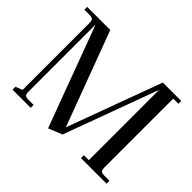

<svg xmlns="http://www.w3.org/2000/svg" viewBox="-147 -949 1211 1211"><g transform="rotate(45 458.0 -344.0)"><path d="M22 -676.8V-702.1H228L463.9 -69.8L696.8 -702.1H860.8V-676.8H814.9V-65.9Q814.9 -41 822 -33.4Q829.1 -25.9 854 -25.9H897V0H668.9V-25.9H712.9V-652.8L481 -22.9L389.2 14.2L138.2 -661.1V-65.9Q138.2 -40.5 145.3 -33.2Q152.3 -25.9 176.8 -25.9H220.2V0H58.1V-25.9L104 -43.9V-637.2Q104 -662.1 96.9 -669.4Q89.8 -676.8 64.9 -676.8Z"/></g></svg>

Font: Dihjauti S
Style: Bold
Weight: 700
Designer: T. Christopher White
Version: Version 3.0.0